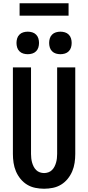

<svg xmlns="http://www.w3.org/2000/svg" viewBox="-20 -1148 540 1176"><path d="M250 8Q223 8 196 2.5Q169 -3 146 -17Q123 -31 105.5 -52.5Q88 -74 77.5 -99Q67 -124 63 -151Q59 -178 59 -205V-735H170V-205Q170 -192 171.5 -178.5Q173 -165 176.5 -152.5Q180 -140 186 -128Q192 -116 201.5 -106.5Q211 -97 224 -92.5Q237 -88 250 -88Q263 -88 276 -92.5Q289 -97 298.5 -106.5Q308 -116 314 -128Q320 -140 323.5 -152.5Q327 -165 328.5 -178.5Q330 -192 330 -205V-735H441V-205Q441 -178 437 -151Q433 -124 422.5 -99Q412 -74 394.5 -52.5Q377 -31 354 -17Q331 -3 304 2.5Q277 8 250 8ZM350 -816Q336 -816 322.5 -820Q309 -824 299 -834Q289 -844 285 -857.5Q281 -871 281 -885Q281 -899 285 -912.5Q289 -926 299 -936Q309 -946 322.5 -950Q336 -954 350 -954Q364 -954 377.5 -950Q391 -946 401 -936Q411 -926 415 -912.5Q419 -899 419 -885Q419 -871 415 -857.5Q411 -844 401 -834Q391 -824 377.5 -820Q364 -816 350 -816ZM150 -816Q136 -816 122.5 -820Q109 -824 99 -834Q89 -844 85 -857.5Q81 -871 81 -885Q81 -899 85 -912.5Q89 -926 99 -936Q109 -946 122.5 -950Q136 -954 150 -954Q164 -954 177.5 -950Q191 -946 201 -936Q211 -926 215 -912.5Q219 -899 219 -885Q219 -871 215 -857.5Q211 -844 201 -834Q191 -824 177.5 -820Q164 -816 150 -816ZM100 -1052V-1128H400V-1052Z"/></svg>

Font: Iosevka Custom
Style: Bold
Weight: 700
Monospace: yes
Designer: Belleve Invis
Foundry: Belleve Invis
Version: Version 30.3.3; ttfautohint (v1.8.3)